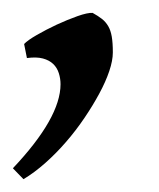

<svg xmlns="http://www.w3.org/2000/svg" viewBox="-29 -132 249 301"><path d="M147.9 -49.8Q147.9 -37.1 142.3 -20.5Q136.7 -3.9 126.7 14.6Q116.7 33.2 103.5 52.7Q90.3 72.3 74.7 90.3Q59.1 108.4 42 123.5Q24.9 138.7 7.8 148.9L-8.8 131.8Q65.9 52.7 65.9 0Q65.9 -8.8 63.2 -17.3Q60.5 -25.9 54.4 -31.7Q48.3 -37.6 38.3 -40.3Q28.3 -43 13.2 -41L8.8 -63Q14.2 -68.8 28.6 -77.1Q43 -85.4 59.8 -93.3Q76.7 -101.1 92.5 -106.7Q108.4 -112.3 116.2 -111.8Q125 -106.9 130.9 -102.3Q136.7 -97.7 140.6 -91.1Q144.5 -84.5 146.2 -74.7Q147.9 -64.9 147.9 -49.8Z"/></svg>

Font: Gentium Plus Afr
Style: Italic
Weight: 400
Italic angle: -8°
Designer: J. Victor Gaultney, Annie Olsen, Iska Routamaa, Becca Hirsbrunner
Foundry: SIL International
Version: Version 5.000